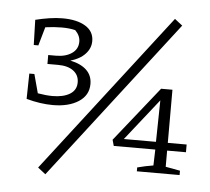

<svg xmlns="http://www.w3.org/2000/svg" viewBox="-50 -694 866 792"><g transform="rotate(5 383.0 -297.5)"><path d="M64 -363H85L106 -285Q141 -279 167 -279Q212 -279 239 -295.5Q266 -312 266 -344Q266 -374 243 -391.5Q220 -409 179 -409H135V-446H167Q207 -446 232.5 -463.5Q258 -481 258 -512Q258 -537 237 -558Q213 -564 181 -564Q149 -564 113 -559L91 -482H72L69 -586Q97 -593 126 -597.5Q155 -602 181 -602Q241 -602 276 -580.5Q311 -559 311 -519Q311 -489 289 -465.5Q267 -442 228 -431Q272 -422 295.5 -399.5Q319 -377 319 -342Q319 -295 278 -268.5Q237 -242 172 -242Q120 -242 62 -258ZM166 45 134 20 643 -640 675 -615ZM541 0V-16Q575 -25 607 -30L609 -96H437L430 -121L611 -348H658V-128H736V-96H658V-29L718 -18V0ZM476 -128H609L612 -300Z"/></g></svg>

Font: Piazzolla SC Light
Style: Regular
Weight: 300
Designer: Juan Pablo del Peral
Foundry: Huerta Tipografica
Version: Version 1.330